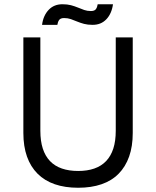

<svg xmlns="http://www.w3.org/2000/svg" viewBox="-20 -876 735 904"><path d="M348 8Q410 8 458 -8.5Q506 -25 538.5 -58Q571 -91 588 -139Q605 -187 605 -250V-700H525V-260Q525 -212 513.5 -176.5Q502 -141 479.5 -117.5Q457 -94 424 -82.5Q391 -71 348 -71Q305 -71 271.5 -82.5Q238 -94 215.5 -117.5Q193 -141 181.5 -176.5Q170 -212 170 -260V-700H90V-250Q90 -187 107 -139Q124 -91 157 -58Q190 -25 238 -8.5Q286 8 348 8ZM348 -840Q331 -847 314 -851.5Q297 -856 274 -856Q254 -856 238 -849.5Q222 -843 209.5 -830Q197 -817 189 -799.5Q181 -782 178 -759H250Q252 -773 258.5 -782Q265 -791 282 -791Q299 -791 313.5 -786Q328 -781 342 -775Q359 -768 376 -763.5Q393 -759 416 -759Q436 -759 452 -765.5Q468 -772 480.5 -785Q493 -798 501 -816Q509 -834 512 -856H440Q438 -842 431.5 -833Q425 -824 408 -824Q391 -824 376.5 -829Q362 -834 348 -840Z"/></svg>

Font: Fixel Variable
Style: Regular
Weight: 100
Width: 3
Designer: AlfaBravo + MacPaw
Foundry: Kyrylo Tkachov, Marchela Mozhyna, Serhii Makarenko, Maria Weinstein, Zakhar Kryvoshyya
Version: Version 1.211